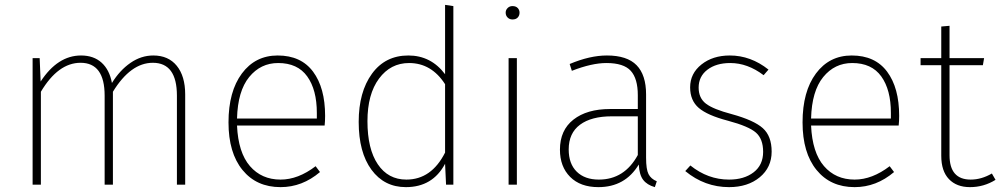

<svg xmlns="http://www.w3.org/2000/svg" viewBox="-20 -759 4111 789"><path d="M610 -531Q672 -531 706.5 -488.5Q741 -446 741 -371V0H707V-366Q707 -501 608 -501Q517 -501 444 -382V0H410V-366Q410 -501 311 -501Q219 -501 148 -382V0H114V-520H143L147 -424Q217 -531 313 -531Q365 -531 397.5 -501.5Q430 -472 440 -418Q472 -470 516 -500.5Q560 -531 610 -531Z M1282 -272V-295Q1282 -390 1242.5 -445Q1203 -500 1123 -500Q1051 -500 1004 -442.5Q957 -385 954 -272ZM1316 -283Q1316 -261 1314 -243H954Q959 -132 1007 -76.5Q1055 -21 1133 -21Q1205 -21 1277 -76L1295 -52Q1222 10 1133 10Q1034 10 976.5 -60.5Q919 -131 919 -256Q919 -383 974 -457Q1029 -531 1121 -531Q1217 -531 1266.5 -464.5Q1316 -398 1316 -283Z M1650 -21Q1753 -21 1809 -132V-413Q1753 -500 1661 -500Q1585 -500 1537.5 -436Q1490 -372 1490 -261Q1490 -147 1532.5 -84Q1575 -21 1650 -21ZM1843 -734V0H1813L1809 -86Q1758 10 1648 10Q1559 10 1506.5 -61.5Q1454 -133 1454 -258Q1454 -381 1508.5 -456Q1563 -531 1658 -531Q1751 -531 1809 -454V-739Z M2104 0H2070V-520H2104ZM2086 -734Q2100 -734 2107.5 -726Q2115 -718 2115 -707Q2115 -695 2107.5 -687Q2100 -679 2086 -679Q2074 -679 2066 -687Q2058 -695 2058 -707Q2058 -718 2066 -726Q2074 -734 2086 -734Z M2441 -21Q2546 -21 2601 -122V-281H2494Q2410 -281 2363.5 -246.5Q2317 -212 2317 -145Q2317 -86 2350 -53.5Q2383 -21 2441 -21ZM2635 -371V-111Q2635 -63 2645 -43.5Q2655 -24 2679 -14L2671 10Q2639 1 2623 -20Q2607 -41 2605 -83Q2549 10 2439 10Q2365 10 2323 -32Q2281 -74 2281 -144Q2281 -224 2336.5 -267.5Q2392 -311 2487 -311H2601V-368Q2601 -436 2572 -468Q2543 -500 2472 -500Q2412 -500 2330 -468L2321 -496Q2404 -531 2474 -531Q2557 -531 2596 -491Q2635 -451 2635 -371Z M2979 -531Q3065 -531 3138 -473L3118 -450Q3052 -500 2981 -500Q2923 -500 2887 -472.5Q2851 -445 2851 -399Q2851 -356 2881 -333Q2911 -310 2987 -290Q3078 -265 3114.5 -232.5Q3151 -200 3151 -136Q3151 -71 3102 -30.5Q3053 10 2976 10Q2876 10 2796 -56L2817 -79Q2889 -21 2976 -21Q3038 -21 3077 -51Q3116 -81 3116 -135Q3116 -188 3086.5 -214Q3057 -240 2971 -263Q2887 -285 2851.5 -315.5Q2816 -346 2816 -400Q2816 -457 2862.5 -494Q2909 -531 2979 -531Z M3641 -272V-295Q3641 -390 3601.5 -445Q3562 -500 3482 -500Q3410 -500 3363 -442.5Q3316 -385 3313 -272ZM3675 -283Q3675 -261 3673 -243H3313Q3318 -132 3366 -76.5Q3414 -21 3492 -21Q3564 -21 3636 -76L3654 -52Q3581 10 3492 10Q3393 10 3335.5 -60.5Q3278 -131 3278 -256Q3278 -383 3333 -457Q3388 -531 3480 -531Q3576 -531 3625.5 -464.5Q3675 -398 3675 -283Z M4056 -46 4071 -20Q4023 10 3966 10Q3911 10 3879.5 -23Q3848 -56 3848 -119V-491H3763V-520H3848V-650L3882 -653V-520H4024L4019 -491H3882V-121Q3882 -21 3969 -21Q4013 -21 4056 -46Z"/></svg>

Font: FiraSans
Style: Regular
Weight: 200
Designer: Carrois Corporate & Edenspiekermann AG
Foundry: Carrois Corporate GbR & Edenspiekermann AG
Version: Version 3.106;PS 003.106;hotconv 1.0.70;makeotf.lib2.5.58329